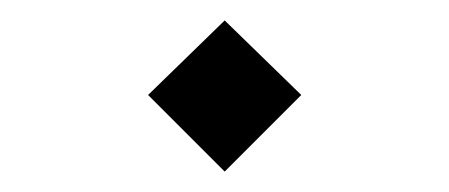

<svg xmlns="http://www.w3.org/2000/svg" viewBox="-20 -422 440 188"><path d="M125 -329 200 -402 275 -329 200 -254Z"/></svg>

Font: FiraGO Book
Style: Italic
Weight: 350
Italic angle: -8°
Designer: bBox Type GmbH
Foundry: bBox Type GmbH
Version: Version 1.001